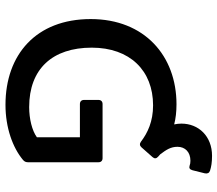

<svg xmlns="http://www.w3.org/2000/svg" viewBox="-68 -744 823 728"><g transform="rotate(90 344.0 -379.5)"><path d="M588.9 -689.5C596.7 -689.5 602.5 -688.5 607.4 -686.5C616.2 -683.6 622.1 -686.5 625 -697.3L636.7 -744.1C638.7 -753.9 635.7 -760.7 627 -763.7C612.3 -768.6 594.7 -771.5 570.3 -771.5C496.1 -771.5 448.2 -720.7 448.2 -655.3C448.2 -646.5 449.2 -637.7 451.2 -627.9C428.7 -633.8 403.3 -636.7 375 -636.7C191.4 -636.7 51.8 -515.6 51.8 -311.5C51.8 -104.5 186.5 11.7 377 11.7C463.9 11.7 539.1 -15.6 585.9 -54.7C592.8 -60.5 594.7 -66.4 594.7 -74.2V-340.8C594.7 -350.6 588.9 -356.4 579.1 -356.4H374C364.3 -356.4 358.4 -350.6 358.4 -340.8V-286.1C358.4 -276.4 364.3 -270.5 374 -270.5H500V-107.4C474.6 -88.9 429.7 -78.1 385.7 -78.1C240.2 -78.1 160.2 -167 160.2 -315.4C160.2 -460 247.1 -547.9 378.9 -547.9C440.4 -547.9 483.4 -527.3 516.6 -502C524.4 -496.1 532.2 -497.1 538.1 -503.9L575.2 -545.9C582 -553.7 581.1 -560.5 573.2 -567.4L564.5 -575.2C546.9 -598.6 536.1 -615.2 536.1 -640.6C536.1 -669.9 556.6 -689.5 588.9 -689.5Z"/></g></svg>

Font: Ed Sans Neue Medium
Style: Regular
Weight: 500
Designer: Stephen Hutchings
Version: Version 1.004;PS 001.004;hotconv 1.0.88;makeotf.lib2.5.64775